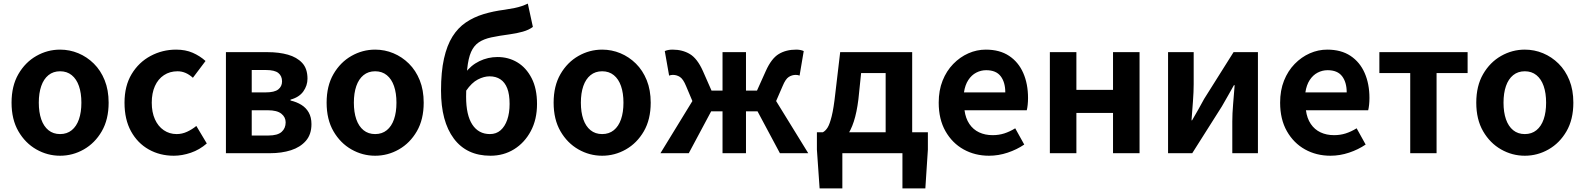

<svg xmlns="http://www.w3.org/2000/svg" viewBox="-20 -849 8783 1064"><path d="M313 14Q243 14 181.5 -21Q120 -56 82 -121.5Q44 -187 44 -280Q44 -373 82 -438.5Q120 -504 181.5 -539Q243 -574 313 -574Q366 -574 414 -554Q462 -534 500 -496.5Q538 -459 560 -404.5Q582 -350 582 -280Q582 -187 544 -121.5Q506 -56 444.5 -21Q383 14 313 14ZM313 -106Q351 -106 377.5 -127.5Q404 -149 417.5 -188Q431 -227 431 -280Q431 -333 417.5 -372Q404 -411 377.5 -432.5Q351 -454 313 -454Q275 -454 248.5 -432.5Q222 -411 208.5 -372Q195 -333 195 -280Q195 -227 208.5 -188Q222 -149 248.5 -127.5Q275 -106 313 -106Z M943 14Q866 14 804 -21Q742 -56 706 -121.5Q670 -187 670 -280Q670 -373 709.5 -438.5Q749 -504 814.5 -539Q880 -574 956 -574Q1008 -574 1048 -556.5Q1088 -539 1119 -511L1049 -418Q1029 -436 1008 -445Q987 -454 964 -454Q921 -454 888.5 -432.5Q856 -411 838.5 -372Q821 -333 821 -280Q821 -227 838.5 -188Q856 -149 887.5 -127.5Q919 -106 959 -106Q989 -106 1017 -119Q1045 -132 1068 -151L1126 -54Q1086 -19 1037.5 -2.5Q989 14 943 14Z M1232 0V-560H1463Q1526 -560 1575.5 -546Q1625 -532 1654.5 -500.5Q1684 -469 1684 -413Q1684 -375 1661 -342.5Q1638 -310 1590 -297V-292Q1624 -284 1650 -268Q1676 -252 1691 -225.5Q1706 -199 1706 -161Q1706 -104 1675 -68.5Q1644 -33 1592.5 -16.5Q1541 0 1476 0ZM1375 -337H1452Q1501 -337 1522 -353.5Q1543 -370 1543 -398Q1543 -428 1522.5 -444.5Q1502 -461 1454 -461H1375ZM1375 -98H1467Q1518 -98 1540.5 -118Q1563 -138 1563 -171Q1563 -200 1539 -219Q1515 -238 1464 -238H1375Z M2059 14Q1989 14 1927.5 -21Q1866 -56 1828 -121.5Q1790 -187 1790 -280Q1790 -373 1828 -438.5Q1866 -504 1927.5 -539Q1989 -574 2059 -574Q2112 -574 2160 -554Q2208 -534 2246 -496.5Q2284 -459 2306 -404.5Q2328 -350 2328 -280Q2328 -187 2290 -121.5Q2252 -56 2190.5 -21Q2129 14 2059 14ZM2059 -106Q2097 -106 2123.5 -127.5Q2150 -149 2163.5 -188Q2177 -227 2177 -280Q2177 -333 2163.5 -372Q2150 -411 2123.5 -432.5Q2097 -454 2059 -454Q2021 -454 1994.5 -432.5Q1968 -411 1954.5 -372Q1941 -333 1941 -280Q1941 -227 1954.5 -188Q1968 -149 1994.5 -127.5Q2021 -106 2059 -106Z M2698 14Q2566 14 2495 -81Q2424 -176 2424 -347Q2424 -451 2440.5 -524.5Q2457 -598 2487.5 -646.5Q2518 -695 2561.5 -724.5Q2605 -754 2659 -770.5Q2713 -787 2776 -795Q2809 -800 2831 -804.5Q2853 -809 2870.5 -815Q2888 -821 2905 -829L2933 -700Q2911 -683 2877 -673.5Q2843 -664 2806 -659Q2746 -651 2703.5 -642Q2661 -633 2633.5 -614.5Q2606 -596 2590.5 -561Q2575 -526 2569 -466Q2563 -406 2563 -313Q2563 -211 2597.5 -158.5Q2632 -106 2695 -106Q2730 -106 2754 -127Q2778 -148 2791 -185.5Q2804 -223 2804 -273Q2804 -326 2791 -359.5Q2778 -393 2753 -409.5Q2728 -426 2693 -426Q2662 -426 2628 -408.5Q2594 -391 2563 -346L2556 -442Q2589 -487 2636.5 -510Q2684 -533 2737 -533Q2798 -533 2847 -503.5Q2896 -474 2926 -416Q2956 -358 2956 -273Q2956 -187 2921.5 -122.5Q2887 -58 2829 -22Q2771 14 2698 14Z M3317 14Q3247 14 3185.5 -21Q3124 -56 3086 -121.5Q3048 -187 3048 -280Q3048 -373 3086 -438.5Q3124 -504 3185.5 -539Q3247 -574 3317 -574Q3370 -574 3418 -554Q3466 -534 3504 -496.5Q3542 -459 3564 -404.5Q3586 -350 3586 -280Q3586 -187 3548 -121.5Q3510 -56 3448.5 -21Q3387 14 3317 14ZM3317 -106Q3355 -106 3381.5 -127.5Q3408 -149 3421.5 -188Q3435 -227 3435 -280Q3435 -333 3421.5 -372Q3408 -411 3381.5 -432.5Q3355 -454 3317 -454Q3279 -454 3252.5 -432.5Q3226 -411 3212.5 -372Q3199 -333 3199 -280Q3199 -227 3212.5 -188Q3226 -149 3252.5 -127.5Q3279 -106 3317 -106Z M3640 0 3817 -289 3782 -372Q3766 -411 3748 -422.5Q3730 -434 3709 -434Q3703 -434 3698 -433Q3693 -432 3688 -430L3664 -566Q3682 -574 3707 -574Q3762 -574 3803 -549.5Q3844 -525 3875 -456L3923 -347H3984V-560H4114V-347H4175L4224 -456Q4255 -525 4295.5 -549.5Q4336 -574 4392 -574Q4417 -574 4434 -566L4411 -430Q4406 -432 4401 -433Q4396 -434 4390 -434Q4369 -434 4351 -422.5Q4333 -411 4317 -372L4281 -289L4459 0H4302L4178 -232H4114V0H3984V-232H3921L3797 0Z M4648 0V195H4522L4507 -20V-116H5122V-20L5108 195H4981V0ZM4888 -43V-444H4752L4737 -299Q4728 -226 4711.5 -175.5Q4695 -125 4671.5 -94Q4648 -63 4619 -48Q4590 -33 4556 -31L4540 -116Q4555 -124 4566.5 -142.5Q4578 -161 4589 -205Q4600 -249 4609 -331L4636 -560H5035V-43Z M5461 14Q5383 14 5320 -21Q5257 -56 5219.5 -122Q5182 -188 5182 -280Q5182 -348 5203.5 -402Q5225 -456 5262.5 -494.5Q5300 -533 5346.5 -553.5Q5393 -574 5443 -574Q5520 -574 5572 -539.5Q5624 -505 5650.5 -444.5Q5677 -384 5677 -306Q5677 -286 5675 -267.5Q5673 -249 5670 -238H5325Q5331 -193 5352 -162Q5373 -131 5406 -115.5Q5439 -100 5481 -100Q5515 -100 5545 -109.5Q5575 -119 5606 -138L5656 -48Q5615 -20 5564 -3Q5513 14 5461 14ZM5322 -337H5551Q5551 -393 5525.5 -426.5Q5500 -460 5445 -460Q5416 -460 5390 -446.5Q5364 -433 5346 -405.5Q5328 -378 5322 -337Z M5798 0V-560H5945V-351H6148V-560H6295V0H6148V-223H5945V0Z M6453 0V-560H6595V-383Q6595 -341 6591 -288Q6587 -235 6583 -182H6586Q6601 -208 6620.5 -242Q6640 -276 6653 -301L6816 -560H6951V0H6809V-176Q6809 -219 6813.5 -272Q6818 -325 6822 -377H6818Q6804 -352 6784.5 -317.5Q6765 -283 6751 -259L6587 0Z M7353 14Q7275 14 7212 -21Q7149 -56 7111.5 -122Q7074 -188 7074 -280Q7074 -348 7095.5 -402Q7117 -456 7154.5 -494.5Q7192 -533 7238.5 -553.5Q7285 -574 7335 -574Q7412 -574 7464 -539.5Q7516 -505 7542.5 -444.5Q7569 -384 7569 -306Q7569 -286 7567 -267.5Q7565 -249 7562 -238H7217Q7223 -193 7244 -162Q7265 -131 7298 -115.5Q7331 -100 7373 -100Q7407 -100 7437 -109.5Q7467 -119 7498 -138L7548 -48Q7507 -20 7456 -3Q7405 14 7353 14ZM7214 -337H7443Q7443 -393 7417.5 -426.5Q7392 -460 7337 -460Q7308 -460 7282 -446.5Q7256 -433 7238 -405.5Q7220 -378 7214 -337Z M7795 0V-444H7624V-560H8113V-444H7941V0Z M8430 14Q8360 14 8298.5 -21Q8237 -56 8199 -121.5Q8161 -187 8161 -280Q8161 -373 8199 -438.5Q8237 -504 8298.5 -539Q8360 -574 8430 -574Q8483 -574 8531 -554Q8579 -534 8617 -496.5Q8655 -459 8677 -404.5Q8699 -350 8699 -280Q8699 -187 8661 -121.5Q8623 -56 8561.5 -21Q8500 14 8430 14ZM8430 -106Q8468 -106 8494.5 -127.5Q8521 -149 8534.5 -188Q8548 -227 8548 -280Q8548 -333 8534.5 -372Q8521 -411 8494.5 -432.5Q8468 -454 8430 -454Q8392 -454 8365.5 -432.5Q8339 -411 8325.5 -372Q8312 -333 8312 -280Q8312 -227 8325.5 -188Q8339 -149 8365.5 -127.5Q8392 -106 8430 -106Z"/></svg>

Font: Noto Sans KR
Style: Bold
Weight: 700
Designer: Ryoko NISHIZUKA  (kana, bopomofo & ideographs); Paul D. Hunt (Latin, Greek & Cyrillic); Sandoll Communications , Soo-you
Foundry: Adobe
Version: Version 2.004-H2;hotconv 1.0.118;makeotfexe 2.5.65603